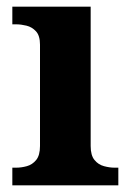

<svg xmlns="http://www.w3.org/2000/svg" viewBox="-20 -556 392 576"><path d="M17 0V-53H29Q44 -53 60.5 -57.5Q77 -62 88.5 -76Q100 -90 100 -118V-422Q100 -449 88 -462Q76 -475 59.5 -479Q43 -483 29 -483H17V-536H252V-118Q252 -90 263.5 -76Q275 -62 292 -57.5Q309 -53 323 -53H335V0Z"/></svg>

Font: Noto Serif Vithkuqi
Style: Bold
Weight: 700
Version: Version 1.005